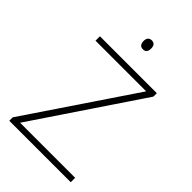

<svg xmlns="http://www.w3.org/2000/svg" viewBox="-265 -1008 1107 1107"><g transform="rotate(45 288.5 -454.5)"><path d="M289 -909C267 -909 258 -893 258 -873C258 -851 267 -836 289 -836C313 -836 320 -851 320 -873C320 -893 313 -909 289 -909ZM537 0V-36H88L525 -686V-714H61V-678H474L36 -28V0Z"/></g></svg>

Font: Noto Sans Canadian Aboriginal ExtraLight
Style: Regular
Weight: 200
Designer: Monotype Design Team, Typotheque's Kevin King
Foundry: Monotype Imaging Inc.
Version: Version 2.004